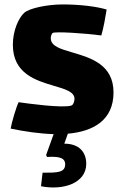

<svg xmlns="http://www.w3.org/2000/svg" viewBox="-20 -594 555 866"><path d="M492 -177C492 -303 389 -333 308 -357C254 -373 209 -385 209 -422C209 -430 212 -440 217 -445C226 -453 364 -444 437 -434C447 -467 457 -525 461 -551C415 -565 339 -574 263 -574C193 -574 112 -557 89 -536C65 -514 38 -458 38 -392C38 -262 142 -231 223 -207C274 -192 316 -180 316 -148C316 -138 311 -121 302 -118C262 -105 99 -128 64 -133C54 -114 33 -43 28 -14C90 -1 158 9 222 11L188 105L192 114C233 112 274 112 274 147C274 185 238 185 172 185L165 246C263 266 369 233 369 145C369 91 336 54 270 54L286 9C401 -1 492 -52 492 -177Z"/></svg>

Font: FilmFarsi_V5 Display
Style: Regular
Weight: 400
Designer: Borna Izadpanah
Foundry: Borna Izadpanah
Version: Version 1.000;PS 001.000;hotconv 1.0.88;makeotf.lib2.5.64775